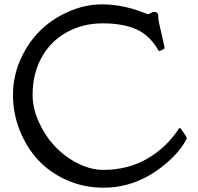

<svg xmlns="http://www.w3.org/2000/svg" viewBox="-20 -829 903 874"><path d="M450.7 -55.7Q561 -55.7 648.2 -105.5Q735.4 -155.3 791.5 -239.3Q797.9 -249.5 801 -245.6Q804.2 -241.7 809.1 -234.9L824.2 -212.9Q831.5 -200.7 829.6 -197.8Q800.3 -138.2 731.4 -81.1Q604 25.4 450.7 25.4Q361.8 25.4 284.2 -9Q206.5 -43.5 153.3 -101.1Q100.1 -158.7 69.6 -236.1Q39.1 -313.5 39.1 -396.5Q39.1 -479.5 72 -555.4Q105 -631.3 160.2 -686.8Q215.3 -742.2 291 -775.6Q366.7 -809.1 443.8 -809.1Q535.6 -809.1 628.9 -773.4L651.4 -765.1Q656.2 -763.2 665 -769Q673.8 -774.9 683.6 -774.9Q693.4 -774.9 698.7 -765.6Q700.7 -764.2 700.2 -755.4Q699.2 -741.2 711.9 -690.4L724.1 -636.7Q729 -615.7 729 -609.9Q729 -606.9 716.6 -600.8Q704.1 -594.7 702.1 -598.1Q661.6 -668.9 600.3 -695.8Q539.1 -722.7 447.5 -722.7Q356 -722.7 282.2 -681.2Q208.5 -639.6 168.5 -565.7Q128.4 -491.7 128.4 -397.9Q128.4 -336.4 156.7 -273.7Q185.1 -210.9 229.7 -163.3Q274.4 -115.7 333.5 -85.7Q392.6 -55.7 450.7 -55.7Z"/></svg>

Font: Della Respira
Style: Regular
Weight: 500
Version: Version 0.201